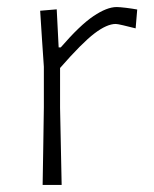

<svg xmlns="http://www.w3.org/2000/svg" viewBox="-20 -525 438 545"><path d="M101 0Q102 -56 102.8 -107.8Q103.5 -159.5 104.5 -220.5V-335.5Q102 -373.5 99.2 -413.5Q96.5 -453.5 94 -494.5L141 -498.5L146.5 -390.5H152.5Q207 -453.5 245.2 -479.2Q283.5 -505 311 -505Q319.5 -505 337.8 -502.8Q356 -500.5 369.5 -498L365 -444.5Q345.5 -449.5 329.5 -453.2Q313.5 -457 308.5 -457Q283.5 -457 248.2 -430.2Q213 -403.5 150.5 -332V-219Q151.5 -159 152.8 -107.5Q154 -56 155 0Z"/></svg>

Font: Commissioner Loud ExtraLight
Style: Regular
Weight: 200
Designer: Kostas Bartsokas
Foundry: Kostas Bartsokas
Version: Version 1.000; ttfautohint (v1.8.3)